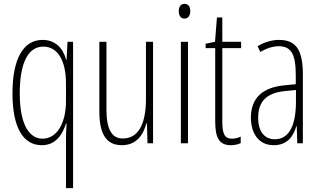

<svg xmlns="http://www.w3.org/2000/svg" viewBox="-20 -747 1667 1001"><path d="M324 -20V234H361V-529H332L327 -435H325C309 -495 269 -539 202 -539C100 -539 45 -438 45 -260C45 -83 100 10 198 10C264 10 303 -36 324 -103H327C325 -72 324 -37 324 -20ZM202 -24C132 -24 83 -98 83 -260C83 -414 124 -504 206 -504C280 -504 324 -432 324 -312V-220C324 -104 276 -24 202 -24Z M778 -529H741V-233C741 -90 696 -25 620 -25C565 -25 535 -70 535 -174V-529H498V-165C498 -49 534 10 615 10C694 10 728 -47 743 -104H746L749 0H778Z M942 -727C920 -727 912 -709 912 -688C912 -667 922 -650 941 -650C960 -650 972 -665 972 -689C972 -709 964 -727 942 -727ZM960 -529H923V0H960Z M1189 -24C1149 -24 1139 -53 1139 -115V-496H1237V-529H1139V-656H1111L1101 -529L1052 -519V-496H1102V-116C1102 -33 1120 10 1183 10C1204 10 1220 6 1235 -1V-35C1224 -29 1206 -24 1189 -24Z M1435 -539C1398 -539 1357 -527 1323 -506L1337 -476C1374 -498 1407 -506 1433 -506C1496 -506 1522 -468 1522 -356V-308L1461 -302C1351 -291 1288 -238 1288 -133C1288 -59 1324 10 1407 10C1479 10 1510 -38 1525 -89H1527L1530 0H1559V-359C1559 -487 1523 -539 1435 -539ZM1463 -272 1523 -278V-218C1523 -100 1491 -21 1413 -21C1359 -21 1326 -61 1326 -134C1326 -218 1370 -262 1463 -272Z"/></svg>

Font: Noto Sans Armenian ExtraCondensed ExtraLight
Style: Regular
Weight: 200
Width: 2
Designer: Monotype Design Team
Foundry: Monotype Imaging Inc.
Version: Version 2.008